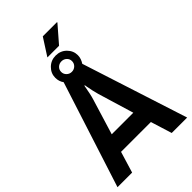

<svg xmlns="http://www.w3.org/2000/svg" viewBox="-280 -1054 1152 1152"><g transform="rotate(-45 296.0 -478.5)"><path d="M0 0 217 -674Q200 -697 200 -728Q200 -766 228 -793.5Q256 -821 296 -821Q337 -821 364.5 -793.5Q392 -766 392 -728Q392 -713 387 -699Q382 -685 374 -673L591 0H460L418 -135H165L124 0ZM200 -249H383L314 -478Q309 -496 304 -518Q299 -540 296.5 -555.5Q294 -571 294 -571H290Q290 -571 287 -554.5Q284 -538 279.5 -516Q275 -494 270 -478ZM296 -683Q315 -683 328.5 -696Q342 -709 342 -728Q342 -747 328.5 -759.5Q315 -772 296 -772Q277 -772 263.5 -759.5Q250 -747 250 -728Q250 -709 263.5 -696Q277 -683 296 -683ZM253 -848 323 -957H443L444 -954L352 -848Z"/></g></svg>

Font: Archivo Narrow
Style: Bold
Weight: 700
Designer: Hector Gatti
Foundry: Omnibus-Type
Version: Version 3.002